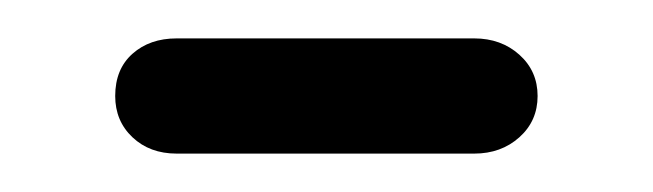

<svg xmlns="http://www.w3.org/2000/svg" viewBox="-20 -225 340 100"><path d="M227 -205Q241 -205 250.5 -196.5Q260 -188 260 -175Q260 -162 250.5 -153.5Q241 -145 227 -145H72Q58 -145 49 -153.5Q40 -162 40 -175Q40 -189 49 -197Q58 -205 72 -205Z"/></svg>

Font: Dongle
Style: Bold
Weight: 700
Designer: Yanghee Ryu
Foundry: Yanghee Ryu
Version: Version 2.000